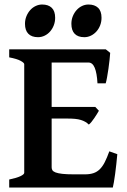

<svg xmlns="http://www.w3.org/2000/svg" viewBox="-20 -835 565 855"><path d="M502.4 -148.4Q500.5 -127.4 498 -104.2Q495.6 -81.1 492.7 -60.3Q489.7 -39.6 487.1 -23.4Q484.4 -7.3 482.4 0H21V-35.6Q54.2 -42.5 71 -50.5Q87.9 -58.6 87.9 -65.4V-549.3Q87.9 -555.2 72 -564Q56.2 -572.8 21 -579.6V-615.2H451.2L470.7 -599.6Q469.7 -586.9 467.8 -567.9Q465.8 -548.8 462.9 -528.8Q460 -508.8 456.8 -491Q453.6 -473.1 450.7 -463.9H414.1Q411.6 -509.3 401.9 -533Q392.1 -556.6 374 -556.6H210V-358.9H404.3L420.4 -341.8Q416.5 -335 410.9 -325.9Q405.3 -316.9 399.2 -308.1Q393.1 -299.3 387 -291.7Q380.9 -284.2 375.5 -280.3Q368.2 -287.6 359.6 -292.5Q351.1 -297.4 340.1 -300.8Q329.1 -304.2 314.2 -305.7Q299.3 -307.1 278.8 -307.1H210V-89.8Q210 -82.5 213.4 -76.9Q216.8 -71.3 227.5 -67.1Q238.3 -63 257.8 -60.8Q277.3 -58.6 309.6 -58.6H357.9Q380.4 -58.6 396.2 -64Q412.1 -69.3 424.3 -81.3Q436.5 -93.3 446.5 -112.8Q456.5 -132.3 466.8 -161.1ZM432.1 -755.9Q432.1 -737.8 426 -722.2Q419.9 -706.5 409.4 -694.8Q398.9 -683.1 385 -676.3Q371.1 -669.4 355.5 -669.4Q327.1 -669.4 312.5 -684.6Q297.9 -699.7 297.9 -729Q297.9 -747.1 304.2 -762.7Q310.5 -778.3 321 -790Q331.5 -801.8 345.2 -808.3Q358.9 -814.9 374 -814.9Q401.4 -814.9 416.7 -800.3Q432.1 -785.6 432.1 -755.9ZM225.6 -755.9Q225.6 -737.8 219.5 -722.2Q213.4 -706.5 203.1 -694.8Q192.9 -683.1 179 -676.3Q165 -669.4 149.4 -669.4Q121.1 -669.4 106.2 -684.6Q91.3 -699.7 91.3 -729Q91.3 -747.1 97.7 -762.7Q104 -778.3 114.5 -790Q125 -801.8 138.9 -808.3Q152.8 -814.9 167.5 -814.9Q195.3 -814.9 210.4 -800.3Q225.6 -785.6 225.6 -755.9Z"/></svg>

Font: Gentium Basic
Style: Bold
Weight: 700
Designer: J. Victor Gaultney and Annie Olsen
Foundry: SIL International
Version: Version 1.100